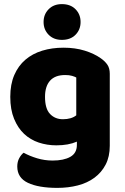

<svg xmlns="http://www.w3.org/2000/svg" viewBox="-20 -733 607 934"><path d="M289 -501Q346 -501 392.5 -486.5Q439 -472 471 -449Q491 -435 502.5 -418Q514 -401 514 -374V-24Q514 29 494 67.5Q474 106 439.5 131.5Q405 157 358.5 169Q312 181 259 181Q168 181 116 156.5Q64 132 64 77Q64 54 73.5 36.5Q83 19 95 10Q124 26 160.5 37Q197 48 236 48Q290 48 322 30Q354 12 354 -28V-44Q313 -26 254 -26Q209 -26 168.5 -39.5Q128 -53 97.5 -81.5Q67 -110 48.5 -155Q30 -200 30 -262Q30 -323 49.5 -368Q69 -413 103.5 -442.5Q138 -472 185.5 -486.5Q233 -501 289 -501ZM351 -356Q344 -360 330.5 -364Q317 -368 297 -368Q248 -368 223.5 -340.5Q199 -313 199 -262Q199 -204 223.5 -178.5Q248 -153 286 -153Q327 -153 351 -172ZM192 -626Q192 -663 216.5 -688Q241 -713 281 -713Q323 -713 347.5 -688Q372 -663 372 -626Q372 -589 347.5 -564Q323 -539 281 -539Q241 -539 216.5 -564Q192 -589 192 -626Z"/></svg>

Font: Baloo Bhai
Style: Regular
Weight: 400
Designer: Supriya Tembe, Noopur Datye and Ek Type
Foundry: Ek Type
Version: Version 1.100;PS 1.000;hotconv 1.0.88;makeotf.lib2.5.647800;